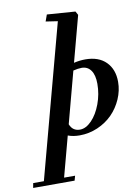

<svg xmlns="http://www.w3.org/2000/svg" viewBox="-212 -794 828 1133"><g transform="rotate(-10 202.0 -228.0)"><path d="M217.3 11.2Q178.2 11.2 147.5 -0.5L83 240.7H148.9L141.1 269H-107.4L-102.1 240.7H-38.1L207 -674.8L135.7 -685.5L149.9 -725.1L319.3 -712.9L331.5 -690.9L258.3 -416.5Q293.9 -424.8 327.1 -424.8Q406.7 -424.8 450.9 -380.4Q495.1 -335.9 495.1 -261.2Q495.1 -208.5 473.1 -158.4Q451.2 -108.4 414.3 -71Q377.4 -33.7 325.7 -11.2Q273.9 11.2 217.3 11.2ZM297.4 -379.4Q275.4 -379.4 246.6 -372.1L164.6 -64.5Q181.2 -22 225.1 -22Q260.7 -22 295.2 -57.4Q329.6 -92.8 351.1 -150.9Q372.6 -209 372.6 -270.5Q372.6 -323.7 352.5 -351.6Q332.5 -379.4 297.4 -379.4Z"/></g></svg>

Font: Elstob 18pt ExtraBold
Style: Italic
Weight: 800
Italic angle: -20°
Designer: Peter S. Baker
Version: Version 1.015